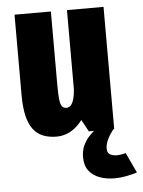

<svg xmlns="http://www.w3.org/2000/svg" viewBox="-51 -542 583 784"><g transform="rotate(-5 240.0 -150.5)"><path d="M165.9 10Q134.5 10 110.5 0.2Q86.5 -9.5 70.4 -30.9Q54.3 -52.3 46.2 -86.8Q38.1 -121.3 38.1 -171.3V-501H187.1V-198.6Q187.1 -162.1 189.4 -141.4Q191.6 -120.6 198 -112.1Q204.4 -103.6 216.4 -103.6Q225.1 -103.6 231.9 -109.3Q238.6 -115 243.3 -126.3Q248 -137.6 250.6 -154.5Q253.1 -171.3 253.6 -193L325.6 -189.6Q315.4 -126.4 292.5 -81.7Q269.6 -37 237.1 -13.5Q204.7 10 165.9 10ZM298.9 0 253 -84V-501H402.9V0ZM400.1 0Q393.4 7.6 385.3 20Q377.1 32.4 371.2 47.1Q365.3 61.8 365.3 77.1Q365.3 95.1 377.1 101.2Q389 107.3 403.6 107.3Q414.3 107.3 424.5 105.4Q434.7 103.5 441.2 101.6L479.8 184.5Q456.6 191.7 432.8 196Q409 200.3 387.2 200.3Q353.7 200.3 326.2 190.2Q298.6 180.1 282.4 158.9Q266.1 137.6 266.1 103.6Q266.1 76.4 275.4 56.2Q284.7 36 297.4 22Q310.1 8 319.9 0Z"/></g></svg>

Font: League Mono Thin Condensed
Style: Regular
Weight: 100
Width: 1
Designer: Tyler Finck
Foundry: The League of Moveable Type / Tyler Finck
Version: Version 2.300;RELEASE